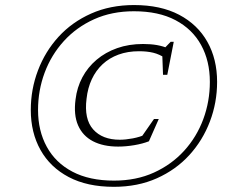

<svg xmlns="http://www.w3.org/2000/svg" viewBox="-20 -712 888 742"><path d="M443 -172Q465 -172 493 -177.2Q521 -182.5 544 -193L513 -163L575 -252H593.5L555.5 -166Q531.5 -156.5 499 -151Q466.5 -145.5 436.5 -145.5Q379 -145.5 339.2 -166.2Q299.5 -187 281.8 -227.5Q264 -268 272 -328Q277.5 -374 298.2 -413Q319 -452 353.2 -481Q387.5 -510 432.8 -526Q478 -542 533 -542Q562.5 -542 586.5 -537.8Q610.5 -533.5 633 -524H614L639.5 -550.5H651.5L626.5 -423H610L606.5 -518L620 -486.5Q596 -502.5 572.2 -508.2Q548.5 -514 517.5 -514Q473.5 -514 438 -501Q402.5 -488 376.5 -463.8Q350.5 -439.5 334.8 -405.8Q319 -372 314.5 -330.5Q304.5 -252 340 -212Q375.5 -172 443 -172ZM420.5 -14Q506.5 -14 574.8 -45Q643 -76 691.5 -129.2Q740 -182.5 765.5 -251.2Q791 -320 791 -395.5Q791 -476.5 757.2 -538Q723.5 -599.5 658.2 -634Q593 -668.5 497.5 -668.5Q412 -668.5 343.5 -637.5Q275 -606.5 226.5 -553Q178 -499.5 152.5 -431Q127 -362.5 127 -287Q127 -206.5 160.8 -144.8Q194.5 -83 260 -48.5Q325.5 -14 420.5 -14ZM498 -692.5Q601 -692.5 672.5 -654.8Q744 -617 781.5 -550.2Q819 -483.5 819 -395.5Q819 -315.5 791.2 -242.5Q763.5 -169.5 711.8 -112.8Q660 -56 586.2 -23Q512.5 10 420 10Q317 10 245.5 -27.8Q174 -65.5 136.5 -132.5Q99 -199.5 99 -287Q99 -367 126.8 -440Q154.5 -513 206.2 -569.8Q258 -626.5 332 -659.5Q406 -692.5 498 -692.5Z"/></svg>

Font: Newsreader ExtraLight
Style: Italic
Weight: 250
Italic angle: -17°
Designer: Hugues Gentile
Foundry: Production Type
Version: Version 1.003